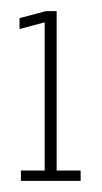

<svg xmlns="http://www.w3.org/2000/svg" viewBox="-20 -699 182 344"><path d="M17.5 -375V-393.5H60V-659L15 -647V-666.5L62 -679H81.5V-393.5H124.5V-375Z"/></svg>

Font: Anybody Condensed ExtraLight
Style: Regular
Weight: 200
Width: 3
Designer: Tyler Finck
Foundry: Etcetera Type Company
Version: Version 1.010; ttfautohint (v1.8.3) -l 8 -r 50 -G 200 -x 14 